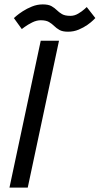

<svg xmlns="http://www.w3.org/2000/svg" viewBox="-20 -852 453 872"><path d="M23 0 165 -667H248L106 0ZM43 -770Q43 -770 54 -779.5Q65 -789 83.5 -801Q102 -813 125.5 -822.5Q149 -832 174 -832Q200 -832 214 -824Q228 -816 238 -806Q248 -796 261.5 -788Q275 -780 300 -780Q318 -780 335 -790Q352 -800 363 -810Q374 -820 374 -820L413 -770Q413 -770 403.5 -760.5Q394 -751 377 -739Q360 -727 337.5 -717.5Q315 -708 289 -708Q264 -708 250 -716Q236 -724 226 -734Q216 -744 202.5 -752Q189 -760 165 -760Q146 -760 126 -750Q106 -740 92.5 -730Q79 -720 79 -720Z"/></svg>

Font: Epunda Sans
Style: Italic
Weight: 400
Italic angle: -12.0243°
Designer: Simon Atzbach
Foundry: typofactur
Version: Version 2.204; ttfautohint (v1.8.4.7-5d5b)